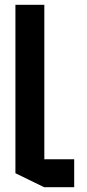

<svg xmlns="http://www.w3.org/2000/svg" viewBox="-20 -777 360 797"><path d="M163 0 44 -58V-757H164V0ZM164 0V-116H288V0Z"/></svg>

Font: Foldit Medium
Style: Regular
Weight: 500
Version: Version 1.003